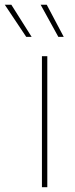

<svg xmlns="http://www.w3.org/2000/svg" viewBox="-78 -780 314 800"><path d="M96.7 0V-545.9H119.1V0ZM165 -626.5 91.3 -760.3H116.7L187.5 -626.5ZM31.2 -626.5 -58.1 -760.3H-30.8L53.7 -626.5Z"/></svg>

Font: Inter Thin
Style: Regular
Weight: 250
Designer: Rasmus Andersson
Foundry: rsms
Version: Version 4.001;git-66647c0bb